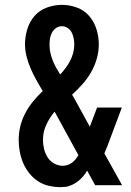

<svg xmlns="http://www.w3.org/2000/svg" viewBox="-20 -763 540 791"><path d="M230 8Q205 8 181 2.5Q157 -3 136.5 -16.5Q116 -30 100.5 -49.5Q85 -69 75.5 -91.5Q66 -114 61.5 -138Q57 -162 57 -187Q57 -216 64 -244Q71 -272 84.5 -297.5Q98 -323 116.5 -345.5Q135 -368 156 -388Q156 -389 156 -389Q156 -389 155 -389V-391Q155 -391 154.5 -391Q154 -391 154 -391Q141 -413 128.5 -435.5Q116 -458 106 -481.5Q96 -505 89.5 -530Q83 -555 83 -581Q83 -612 92.5 -643Q102 -674 122.5 -697.5Q143 -721 173.5 -732Q204 -743 235 -743Q266 -743 296.5 -732Q327 -721 347.5 -697Q368 -673 377.5 -642.5Q387 -612 387 -580Q387 -550 378.5 -520.5Q370 -491 355 -465Q340 -439 319.5 -416Q299 -393 277 -373Q280 -369 282 -364.5Q284 -360 287 -356L350 -241L380 -320H482L422 -160Q419 -153 416 -145.5Q413 -138 410 -131L483 0H372L339 -60Q325 -35 301.5 -16.5Q278 2 250 7H242ZM228 -456Q240 -469 250.5 -483Q261 -497 269 -512.5Q277 -528 281.5 -545Q286 -562 286 -580Q286 -592 283.5 -605Q281 -618 275.5 -629Q270 -640 259 -647.5Q248 -655 235 -655Q222 -655 211 -647.5Q200 -640 194 -628.5Q188 -617 186 -604.5Q184 -592 184 -579Q184 -562 187.5 -546Q191 -530 197 -514.5Q203 -499 211 -484.5Q219 -470 228 -456ZM239 -80Q249 -80 259 -83.5Q269 -87 277 -93Q285 -99 291.5 -107Q298 -115 303 -124L205 -303Q184 -278 170.5 -248.5Q157 -219 157 -187Q157 -168 161.5 -149.5Q166 -131 176 -115Q186 -99 203 -89.5Q220 -80 239 -80Z"/></svg>

Font: Iosevka Slab Semibold
Style: Regular
Weight: 600
Monospace: yes
Designer: Belleve Invis
Foundry: Belleve Invis
Version: Version 11.1.1; ttfautohint (v1.8.3)